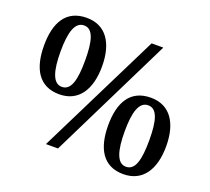

<svg xmlns="http://www.w3.org/2000/svg" viewBox="-124 -881 1147 1048"><g transform="rotate(20 449.5 -357.0)"><path d="M210 -280C323 -280 379 -369 379 -503C379 -637 323 -724 211 -724C92 -724 42 -637 42 -503C42 -369 92 -280 210 -280ZM236 0H306L658 -714H590ZM210 -323C158 -323 138 -390 138 -503C138 -614 158 -680 211 -680C264 -680 281 -614 281 -503C281 -390 264 -323 210 -323ZM688 10C801 10 857 -79 857 -213C857 -347 801 -434 689 -434C570 -434 520 -347 520 -213C520 -79 570 10 688 10ZM688 -33C636 -33 616 -100 616 -213C616 -324 636 -390 689 -390C742 -390 759 -324 759 -213C759 -100 742 -33 688 -33Z"/></g></svg>

Font: Noto Serif Yezidi Medium
Style: Regular
Weight: 500
Designer: Dalton Maag Ltd
Foundry: Dalton Maag Ltd
Version: Version 1.001